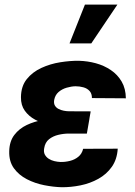

<svg xmlns="http://www.w3.org/2000/svg" viewBox="-20 -801 585 832"><path d="M239.3 -287.6 367.7 -287.1 356.4 -222.2H278.3Q256.3 -222.2 233.2 -216.8Q210 -211.4 192.6 -197.8Q175.3 -184.1 171.4 -158.2Q168.5 -142.1 174.3 -131.1Q180.2 -120.1 191.2 -113Q202.1 -106 215.6 -102.8Q229 -99.6 242.2 -99.1Q262.2 -98.6 283 -103.8Q303.7 -108.9 319.3 -121.6Q335 -134.3 340.3 -156.2L490.2 -156.7Q487.3 -110.4 464.6 -78.1Q441.9 -45.9 406.2 -26.1Q370.6 -6.3 328.9 2.2Q287.1 10.7 246.6 10.3Q211.4 9.3 171.6 1.5Q131.8 -6.3 96.9 -24.2Q62 -42 40.3 -71.8Q18.6 -101.6 20 -146Q21 -188.5 42 -216.1Q63 -243.7 95.9 -259.3Q128.9 -274.9 166.7 -281.2Q204.6 -287.6 239.3 -287.6ZM361.3 -252 250.5 -252.4Q222.7 -253.4 191.2 -260.5Q159.7 -267.6 132.1 -282.5Q104.5 -297.4 87.4 -321.3Q70.3 -345.2 70.8 -379.9Q71.3 -427.2 95.9 -458Q120.6 -488.8 159.2 -506.6Q197.8 -524.4 241 -531.2Q284.2 -538.1 321.8 -537.6Q359.4 -536.6 395.3 -526.9Q431.2 -517.1 460.4 -497.3Q489.7 -477.5 507.3 -447.3Q524.9 -417 525.4 -375L378.4 -376Q378.4 -395.5 368.2 -406.7Q357.9 -418 341.6 -422.6Q325.2 -427.2 307.1 -427.2Q288.6 -426.8 268.6 -420.9Q248.5 -415 233.6 -402.1Q218.8 -389.2 214.8 -367.7Q212.4 -353 217.8 -343.8Q223.1 -334.5 233.4 -329.1Q243.7 -323.7 255.9 -321.3Q268.1 -318.8 279.3 -318.8L373 -318.4ZM281.2 -612.8 348.1 -781.2H488.8L375.5 -612.8Z"/></svg>

Font: Roboto ExtraBold
Style: Italic
Weight: 800
Designer: Christian Robertson
Foundry: Google
Version: Version 3.009; 2024